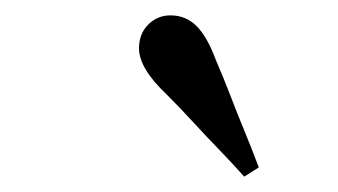

<svg xmlns="http://www.w3.org/2000/svg" viewBox="-20 -763 440 250"><path d="M317 -545 298 -533Q281 -552 264.5 -569Q248 -586 231.5 -604Q215 -622 197 -640Q179 -657 170 -672Q161 -687 161 -700Q161 -719 173 -731Q185 -743 202 -743Q222 -743 236 -729Q250 -715 261 -685Q271 -662 280 -638.5Q289 -615 298.5 -592Q308 -569 317 -545Z"/></svg>

Font: Source Serif 4 48pt SemiBold
Style: Italic
Weight: 600
Italic angle: -12°
Designer: Frank Grießhammer
Foundry: Adobe Systems Incorporated
Version: Version 4.004;hotconv 1.0.116;makeotfexe 2.5.65601